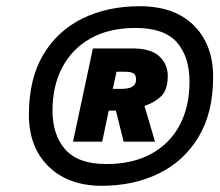

<svg xmlns="http://www.w3.org/2000/svg" viewBox="-20 -746 708 618"><path d="M308 -148Q200 -148 136.5 -210Q73 -272 73 -377Q73 -492 119 -569.5Q165 -647 245.5 -686.5Q326 -726 430 -726Q541 -726 603.5 -664.5Q666 -603 666 -498Q666 -383 619 -305Q572 -227 491 -187.5Q410 -148 308 -148ZM322 -218Q407 -218 467 -251Q527 -284 558.5 -343.5Q590 -403 590 -483Q590 -563 549.5 -609.5Q509 -656 416 -656Q332 -656 272.5 -623Q213 -590 181 -530Q149 -470 149 -390Q149 -311 190.5 -264.5Q232 -218 322 -218ZM215 -290 279 -590H408Q466 -590 493 -564.5Q520 -539 520 -502Q520 -457 499 -436.5Q478 -416 445 -405L479 -290H378L353 -390H330L309 -290ZM343 -460H372Q418 -460 418 -490Q418 -505 409.5 -510Q401 -515 382 -515H355Z"/></svg>

Font: Geist Black
Style: Italic
Weight: 900
Italic angle: -12°
Designer: Basement.studio, Andrés Briganti, Mateo Zaragoza
Foundry: Basement.studio, Vercel, Andrés Briganti, Guido Ferreyra, Mateo Zaragoza
Version: Version 1.500; ttfautohint (v1.8.4.7-5d5b)